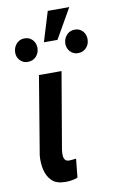

<svg xmlns="http://www.w3.org/2000/svg" viewBox="-93 -878 563 932"><g transform="rotate(-10 189.0 -411.5)"><path d="M115.2 -528.3H226.6L162.1 -150.4Q160.6 -137.7 160.9 -125Q161.1 -112.3 167.2 -103.3Q173.3 -94.2 189 -94.2Q197.8 -94.2 206.1 -95.5Q214.4 -96.7 222.2 -97.7L212.9 -5.4Q197.8 0.5 181.6 2.9Q165.5 5.4 149.4 4.9Q106.9 4.4 85 -17.6Q63 -39.6 55.4 -73.5Q47.9 -107.4 51.3 -143.6ZM166.5 -680.7 211.4 -827.6H317.4L233.4 -680.7ZM20.5 -656.2Q21 -680.2 36.1 -697.8Q51.3 -715.3 75.7 -715.8Q100.1 -716.3 115.7 -699.7Q131.3 -683.1 130.9 -659.2Q130.9 -635.7 115.5 -618.4Q100.1 -601.1 75.7 -600.6Q51.8 -599.6 35.9 -616.2Q20 -632.8 20.5 -656.2ZM267.6 -655.8Q268.1 -679.7 283.4 -697.3Q298.8 -714.8 323.2 -715.3Q347.2 -715.8 362.8 -699.2Q378.4 -682.6 377.9 -658.7Q377.9 -634.8 362.5 -617.7Q347.2 -600.6 323.2 -600.1Q299.3 -599.1 283.4 -615.7Q267.6 -632.3 267.6 -655.8Z"/></g></svg>

Font: Roboto Condensed Medium
Style: Italic
Weight: 500
Italic angle: -12°
Designer: Christian Robertson
Foundry: Google
Version: Version 3.0; 2020